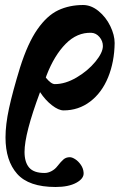

<svg xmlns="http://www.w3.org/2000/svg" viewBox="-20 -457 499 767"><path d="M140 -89Q78 77 78 150Q78 191 96.5 212.5Q115 234 158 234Q172 234 186 226.5Q200 219 209 207Q224 188 234 179.5Q244 171 259 171Q268 171 280.5 179Q293 187 303 201.5Q313 216 314 233Q316 256 285 273Q254 290 202 290Q95 290 48.5 237.5Q2 185 2 92Q2 41 16 -24Q30 -89 60 -187Q91 -285 129.5 -340Q168 -395 212.5 -416Q257 -437 312 -437Q344 -437 373.5 -413Q403 -389 420.5 -353Q438 -317 438 -285Q437 -210 412 -148.5Q387 -87 340.5 -51.5Q294 -16 234 -16Q214 -16 187.5 -36.5Q161 -57 140 -89ZM166 -156 163 -147Q184 -121 199 -121Q241 -121 286 -147.5Q331 -174 361 -210.5Q391 -247 391 -273Q391 -293 377.5 -309Q364 -325 345 -326Q288 -328 242.5 -282Q197 -236 166 -156Z"/></svg>

Font: EB Garamond ExtraBold
Style: Italic
Weight: 800
Italic angle: -17.2°
Designer: Georg Duffner and Octavio Pardo
Foundry: Georg Duffner
Version: Version 1.000